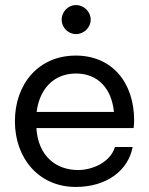

<svg xmlns="http://www.w3.org/2000/svg" viewBox="-20 -730 589 760"><path d="M281 -595C312 -595 339 -621 339 -652C339 -684 312 -710 281 -710C250 -710 224 -684 224 -652C224 -621 250 -595 281 -595ZM511 -253C511 -405 422 -510 280 -510C132 -510 39 -397 39 -250C39 -103 134 10 280 10C403 10 488 -56 505 -148H435C417 -88 347 -57 289 -57C201 -57 131 -113 124 -223H509C510 -234 511 -244 511 -253ZM281 -439C369 -439 422 -378 431 -287H125C136 -376 191 -439 281 -439Z"/></svg>

Font: Oakes
Style: Regular
Weight: 400
Designer: Samuel Oakes
Foundry: Samuel Oakes
Version: Version 1.003;PS 001.003;hotconv 1.0.88;makeotf.lib2.5.64775